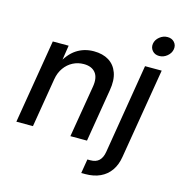

<svg xmlns="http://www.w3.org/2000/svg" viewBox="-134 -871 1124 1195"><g transform="rotate(15 428.0 -273.5)"><path d="M184.1 -315.4 131.8 0H24.9L114.7 -541H216.8L196.3 -408.2L182.1 -411.6Q217.8 -483.4 266.8 -515.9Q315.9 -548.3 378.4 -548.3Q435.5 -548.3 474.9 -524.2Q514.2 -500 531 -453.4Q547.9 -406.7 536.1 -338.9L480 0H373L428.7 -333Q439 -393.1 414.3 -424.1Q389.6 -455.1 338.4 -455.1Q300.8 -455.1 268.6 -438.5Q236.3 -421.9 213.9 -390.6Q191.4 -359.4 184.1 -315.4ZM709 -541H816.4L719.7 40Q711.4 92.8 685.8 129.4Q660.2 166 619.1 185.1Q578.1 204.1 522.9 204.1H497.6L512.7 112.8H531.7Q567.9 112.8 587.6 93.8Q607.4 74.7 613.8 37.1ZM776.9 -625Q749 -625 732.7 -643.8Q716.3 -662.6 720.2 -689Q724.6 -715.3 747.6 -733.9Q770.5 -752.4 798.3 -752.4Q826.2 -752.4 842.8 -733.9Q859.4 -715.3 855 -689Q850.6 -662.6 827.6 -643.8Q804.7 -625 776.9 -625Z"/></g></svg>

Font: Inter 17pt Medium
Style: Italic
Weight: 500
Italic angle: -9.3988°
Version: Version 4.001;git-66647c0bb